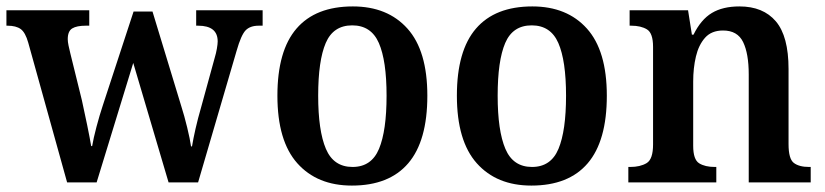

<svg xmlns="http://www.w3.org/2000/svg" viewBox="-21 -568 2569 598"><path d="M67 -435Q58 -467 43.5 -477.5Q29 -488 2 -488H-1V-536H257V-488H246Q218 -488 204 -479.5Q190 -471 190 -446Q190 -438 192.5 -426Q195 -414 198 -402L234 -256Q242 -220 250.5 -178.5Q259 -137 263 -113H266Q270 -137 279.5 -173Q289 -209 299 -239L395 -532H454L544 -236Q553 -208 562 -171Q571 -134 574 -112H577Q581 -136 588 -167Q595 -198 606 -236L648 -389Q652 -402 654.5 -416.5Q657 -431 657 -439Q657 -488 596 -488H590V-536H797V-488H785Q758 -488 744 -473.5Q730 -459 716 -410L596 0H504L394 -372L280 0H188Z M1075 10Q967 10 905 -59.5Q843 -129 843 -270Q843 -410 902.5 -479Q962 -548 1078 -548Q1186 -548 1248 -479Q1310 -410 1310 -270Q1310 -129 1250.5 -59.5Q1191 10 1075 10ZM1077 -48Q1136 -48 1159.5 -104.5Q1183 -161 1183 -270Q1183 -379 1159 -434Q1135 -489 1076 -489Q1017 -489 993.5 -434Q970 -379 970 -270Q970 -161 994 -104.5Q1018 -48 1077 -48Z M1634 10Q1526 10 1464 -59.5Q1402 -129 1402 -270Q1402 -410 1461.5 -479Q1521 -548 1637 -548Q1745 -548 1807 -479Q1869 -410 1869 -270Q1869 -129 1809.5 -59.5Q1750 10 1634 10ZM1636 -48Q1695 -48 1718.5 -104.5Q1742 -161 1742 -270Q1742 -379 1718 -434Q1694 -489 1635 -489Q1576 -489 1552.5 -434Q1529 -379 1529 -270Q1529 -161 1553 -104.5Q1577 -48 1636 -48Z M1936 0V-48H1942Q1973 -48 1993 -60Q2013 -72 2013 -118V-422Q2013 -465 1994 -476.5Q1975 -488 1945 -488H1940V-536H2122L2134 -460H2139Q2162 -507 2196 -527.5Q2230 -548 2282 -548Q2356 -548 2395.5 -501.5Q2435 -455 2435 -353V-119Q2435 -73 2451.5 -60.5Q2468 -48 2499 -48H2504V0H2311V-336Q2311 -401 2293.5 -437Q2276 -473 2231 -473Q2195 -473 2175 -450.5Q2155 -428 2146.5 -392Q2138 -356 2138 -314V-114Q2138 -71 2156.5 -59.5Q2175 -48 2205 -48H2210V0Z"/></svg>

Font: Noto Serif Lao SemiCondensed SemiBold
Style: Regular
Weight: 600
Width: 4
Designer: Monotype Design Team
Foundry: Monotype Imaging Inc.
Version: Version 2.003; ttfautohint (v1.8.4.7-5d5b)